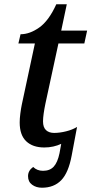

<svg xmlns="http://www.w3.org/2000/svg" viewBox="-20 -679 427 897"><path d="M176 198Q149 198 130 184Q111 170 111 144Q111 118 135 101Q153 119 181 119Q213 119 231 99.5Q249 80 258 37L266 -7Q249 1 229 5.5Q209 10 187 10Q133 10 102.5 -19Q72 -48 72 -107Q72 -125 75 -148.5Q78 -172 82 -191L143 -476H66L76 -519Q119 -519 163.5 -550.5Q208 -582 243 -659H292L266 -536H387L374 -476H253L192 -194Q187 -170 184 -148.5Q181 -127 181 -112Q181 -84 195 -71Q209 -58 233 -58Q259 -58 289 -65.5Q319 -73 340 -86L315 47Q300 128 266 163Q232 198 176 198Z"/></svg>

Font: Noto Serif Medium
Style: Italic
Weight: 500
Italic angle: -12°
Designer: Monotype Design Team
Foundry: Monotype Imaging Inc.
Version: Version 2.014; ttfautohint (v1.8.4.7-5d5b)